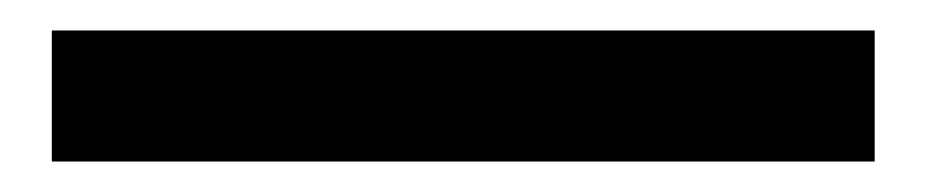

<svg xmlns="http://www.w3.org/2000/svg" viewBox="-20 49 607 126"><path d="M14 155H554V69H14Z"/></svg>

Font: Source Han Sans Old Style Bold
Style: Regular
Weight: 700
Designer: Ryoko NISHIZUKA (kana & ideographs); Paul D. Hunt (Latin, Greek & Cyrillic); Wenlong ZHANG (bopomofo); Sandoll Communica
Foundry: Adobe Systems Incorporated
Version: Version 1.004;PS 1.004;hotconv 1.0.81;makeotf.lib2.5.63406